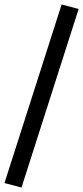

<svg xmlns="http://www.w3.org/2000/svg" viewBox="-35 -773 371 857"><path d="M61 64 -15 44 240 -753 316 -733Z"/></svg>

Font: Nunito Sans 12pt ExtraLight 8pt Medium
Style: Regular
Weight: 500
Version: Version 3.101;gftools[0.9.27]